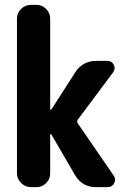

<svg xmlns="http://www.w3.org/2000/svg" viewBox="-20 -770 540 790"><path d="M299.8 -262.7 448.2 -46.9Q458 -32.2 449.7 -16.1Q441.4 0 422.9 0H375Q318.4 0 289.1 -48.8L191.4 -216.8Q190.4 -217.8 188.5 -217.8Q186.5 -217.8 186.5 -215.8V-56.6Q186.5 -33.2 169.9 -16.6Q153.3 0 129.9 0H107.4Q84 0 66.9 -17.1Q49.8 -34.2 49.8 -56.6V-693.4Q49.8 -716.8 66.9 -733.4Q84 -750 107.4 -750H129.9Q153.3 -750 169.9 -732.9Q186.5 -715.8 186.5 -693.4V-320.3Q186.5 -318.4 188.5 -318.4Q190.4 -318.4 191.4 -319.3L289.1 -471.7Q319.3 -519.5 377 -519.5H422.9Q439.5 -519.5 447.8 -503.9Q456.1 -488.3 446.3 -473.6L299.8 -277.3Q294.9 -269.5 299.8 -262.7Z"/></svg>

Font: Rounded Mgen+ 1m bold
Style: Bold
Weight: 700
Designer: [Source Han Sans]
Ryoko NISHIZUKA  (kana & ideographs); Paul D. Hunt (Latin, Greek & Cyrillic); Wenlong ZHANG  (bopomofo
Version: Version 1.059.20150602